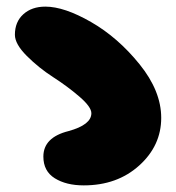

<svg xmlns="http://www.w3.org/2000/svg" viewBox="-20 -594 532 580"><path d="M233 -34Q334 -34 400.5 -94Q467 -154 467 -238Q467 -319 401.5 -400Q336 -481 255 -527.5Q174 -574 117 -574Q76 -574 50.5 -551Q25 -528 25 -489Q25 -461 61 -425Q97 -389 140.5 -361Q184 -333 220 -302Q256 -271 256 -252Q256 -217 187 -198Q111 -179 111 -121Q111 -77 145.5 -55.5Q180 -34 233 -34Z"/></svg>

Font: Cherry Bomb
Style: Regular
Weight: 400
Designer: satsuyako
Foundry: satsuyako
Version: Version 4.0